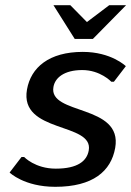

<svg xmlns="http://www.w3.org/2000/svg" viewBox="-20 -710 506 740"><path d="M193 10C338 10 408 -50 424 -140C454 -310 166 -265 186 -375C192 -410 227 -440 297 -440C367 -440 409 -395 409 -395H419L465 -455C465 -455 409 -510 299 -510C169 -510 99 -450 84 -365C54 -195 342 -240 322 -130C315 -90 280 -60 195 -60C115 -60 73 -105 73 -105H63L17 -45C17 -45 73 10 193 10ZM338 -560 466 -690H401L315 -625L251 -690H186L268 -560Z"/></svg>

Font: Scada
Style: Italic
Weight: 400
Designer: Jovanny Lemonad
Foundry: Jovanny Lemonad
Version: Version 3.005